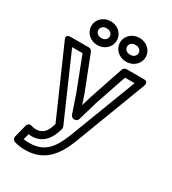

<svg xmlns="http://www.w3.org/2000/svg" viewBox="-224 -839 1058 1182"><g transform="rotate(30 305.0 -248.0)"><path d="M117 132C124 133 131 134 138 134C208 134 249 89 269 33L279 2C281 -4 280 -11 278 -16L81 -466H155L242 -241C258 -198 272 -151 289 -104C293 -94 303 -87 312 -87H317C328 -87 338 -95 341 -105C354 -150 368 -199 381 -242L457 -466H525L342 13C298 122 250 177 146 177C130 177 116 176 106 174ZM106 78C91 73 78 83 75 96L52 186C49 198 56 212 69 216C91 223 114 227 146 227C277 227 343 145 389 31L584 -482C598 -519 561 -516 561 -516H439C430 -516 419 -510 415 -499L334 -258C327 -235 320 -213 313 -188C305 -211 297 -236 289 -259L195 -500C191 -509 182 -516 172 -516H43C0 -516 20 -481 20 -481L229 -5L222 17C207 59 183 84 138 84C130 84 115 81 106 78ZM208 -604C183 -604 168 -620 168 -639C168 -657 182 -673 208 -673C235 -673 249 -656 249 -639C249 -620 235 -604 208 -604ZM208 -554C258 -554 299 -590 299 -639C299 -688 258 -723 208 -723C159 -723 118 -687 118 -639C118 -590 159 -554 208 -554ZM413 -604C386 -604 372 -620 372 -639C372 -657 386 -673 413 -673C440 -673 454 -656 454 -639C454 -620 440 -604 413 -604ZM413 -554C463 -554 504 -590 504 -639C504 -688 463 -723 413 -723C363 -723 322 -687 322 -639C322 -590 363 -554 413 -554Z"/></g></svg>

Font: Falling Sky
Style: ExtOu
Weight: 400
Designer: Paul D. Hunt
Foundry: Adobe Systems Incorporated
Version: Version 1.02